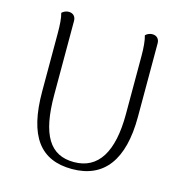

<svg xmlns="http://www.w3.org/2000/svg" viewBox="-106 -796 862 905"><g transform="rotate(15 325.5 -343.0)"><path d="M562 -664C562 -686 548 -699 528 -699C511 -699 500 -691 494 -685C501 -662 504 -626 504 -587V-303C504 -118 444 -21 325 -21C208 -21 154 -108 154 -303V-664C154 -686 140 -699 120 -699C103 -699 92 -691 86 -685C93 -662 95 -626 95 -587V-305C95 -86 170 13 325 13C481 13 562 -95 562 -305Z"/></g></svg>

Font: Arima Koshi Light
Style: Regular
Weight: 300
Designer: Joana Correia and Natanael Gama
Foundry: NDISCOVER
Version: Version 1.019;PS 001.019;hotconv 1.0.88;makeotf.lib2.5.64775